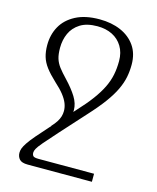

<svg xmlns="http://www.w3.org/2000/svg" viewBox="-115 -579 754 924"><g transform="rotate(15 262.5 -117.5)"><path d="M112 265Q82 265 70.5 252Q59 239 59 220Q59 209 63 198Q67 187 78.5 169.5Q90 152 113.5 124.5Q137 97 175 55Q213 13 270 -49Q311 -93 337.5 -129Q364 -165 379.5 -197Q395 -229 401.5 -261Q408 -293 408 -330Q408 -372 389.5 -402.5Q371 -433 339 -449Q307 -465 265 -465Q212 -465 179.5 -444.5Q147 -424 132 -391Q117 -358 117 -318Q117 -286 123.5 -265Q130 -244 144.5 -225Q159 -206 183 -181Q219 -143 239 -110.5Q259 -78 259 -46Q259 -22 248 2.5Q237 27 212 56H173Q188 40 197 26Q206 12 210 -1.5Q214 -15 214 -29Q214 -48 206.5 -67Q199 -86 182.5 -107Q166 -128 138 -153Q106 -183 87.5 -207.5Q69 -232 61.5 -257.5Q54 -283 54 -315Q54 -367 77 -408.5Q100 -450 147.5 -475Q195 -500 266 -500Q326 -500 372 -480Q418 -460 444.5 -422Q471 -384 471 -329Q471 -296 465 -266Q459 -236 443.5 -203Q428 -170 399.5 -131Q371 -92 325 -42Q256 34 215.5 79Q175 124 155 147.5Q135 171 129 182.5Q123 194 123 202Q123 213 128.5 219Q134 225 156 225H432V265Z"/></g></svg>

Font: Noto Serif Armenian Light
Style: Regular
Weight: 300
Version: Version 2.007